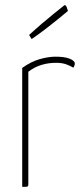

<svg xmlns="http://www.w3.org/2000/svg" viewBox="-20 -732 329 752"><path d="M67 0V-466Q102 -491 136 -500.5Q170 -510 198 -510Q233 -510 253 -502Q273 -494 273 -483Q273 -479 271 -474Q269 -469 267 -467Q256 -474 239.5 -480Q223 -486 200 -486Q169 -486 141.5 -477.5Q114 -469 91 -451V-10Q91 -5 89.5 -3Q88 -1 83 -0.5Q78 0 67 0ZM104 -579Q104 -579 101.5 -583Q99 -587 96.5 -591Q94 -595 94 -595Q119 -618 143.5 -639Q168 -660 188.5 -676.5Q209 -693 221 -702.5Q233 -712 233 -712Q239 -712 242.5 -700.5Q246 -689 246 -689Q246 -689 234.5 -679.5Q223 -670 203.5 -654Q184 -638 158.5 -618.5Q133 -599 104 -579Z"/></svg>

Font: Yanone Kaffeesatz ExtraLight
Style: Regular
Weight: 200
Designer: Yanone (Cyrillic: Daniel Pouzeot, Huerta Tipografica, and Cyreal)
Foundry: Yanone
Version: Version 2.003